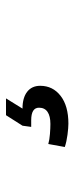

<svg xmlns="http://www.w3.org/2000/svg" viewBox="176 -227 248 640"><g transform="rotate(-90 300.0 93.0)"><path d="M208 197Q194 197 171 194Q148 191 130 185L140 130Q154 134 173.5 135.5Q193 137 207 137Q233 137 247 127.5Q261 118 261 99Q261 73 219 73H197L201 44L236 -11H292L258 44Q294 44 314 59.5Q334 75 334 103Q334 145 300.5 171Q267 197 208 197Z"/></g></svg>

Font: Gantari SemiBold
Style: Italic
Weight: 600
Italic angle: -10°
Designer: Anugrah Pasau
Foundry: Lafontype
Version: Version 1.000